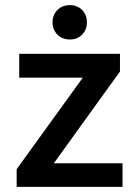

<svg xmlns="http://www.w3.org/2000/svg" viewBox="-20 -729 543 749"><path d="M45 -69 303 -426H55V-519H448V-450L190 -92H458V0H45ZM185 -642Q185 -671 204 -690Q223 -709 252 -709Q282 -709 300.5 -690Q319 -671 319 -642Q319 -613 300.5 -594Q282 -575 252 -575Q223 -575 204 -594Q185 -613 185 -642Z"/></svg>

Font: Radio Canada Medium
Style: Regular
Weight: 500
Designer: Charles Daoud, Etienne Aubert Bonn, Alexandre Saumier Demers, Jacques Le Bailly
Foundry: Radio-Canada
Version: Version 2.104; ttfautohint (v1.8.4.7-5d5b);gftools[0.9.28.de